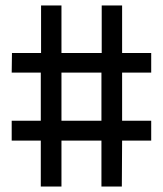

<svg xmlns="http://www.w3.org/2000/svg" viewBox="-20 -686 599 706"><path d="M130 0V-169H23V-242H130V-419H23L24 -491H131V-666H206V-491H354V-666H429V-491H536V-419H429V-242H536V-169H429L428 0H353V-169H206V0ZM206 -242H353V-419H206Z"/></svg>

Font: Cairo Play Medium
Style: Regular
Weight: 500
Version: Version 3.119